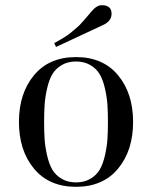

<svg xmlns="http://www.w3.org/2000/svg" viewBox="-20 -700 586 740"><path d="M330 -653Q352 -680 372 -680Q410 -680 410 -647Q410 -618 376 -603L196 -519L189 -534Q236 -559 255.5 -576Q275 -593 280.5 -597.5Q286 -602 296 -613.5Q306 -625 308 -627Q310 -629 320 -641ZM435 -50Q377 20 273 20Q169 20 111 -50Q53 -120 53 -230Q53 -340 111 -410Q169 -480 273 -480Q377 -480 435 -410Q493 -340 493 -230Q493 -120 435 -50ZM394 -163Q396 -192 396 -230Q396 -268 394 -297Q392 -326 384.5 -359Q377 -392 364.5 -413.5Q352 -435 328.5 -449Q305 -463 273 -463Q241 -463 217.5 -449Q194 -435 181.5 -413.5Q169 -392 161.5 -359Q154 -326 152 -297Q150 -268 150 -230Q150 -192 152 -163Q154 -134 161.5 -101Q169 -68 181.5 -46.5Q194 -25 217.5 -11Q241 3 273 3Q305 3 328.5 -11Q352 -25 364.5 -46.5Q377 -68 384.5 -101Q392 -134 394 -163Z"/></svg>

Font: Elsie
Style: Regular
Weight: 400
Designer: Alejandro Inler
Foundry: Alejandro Inler
Version: 1.002